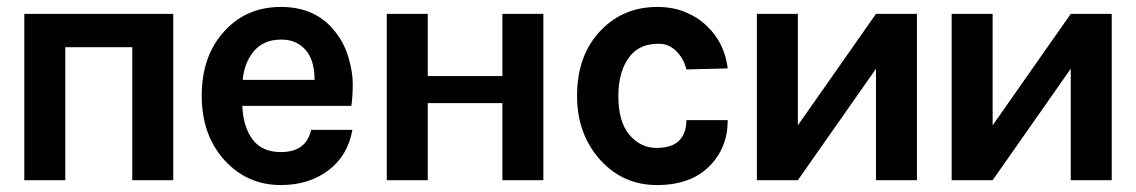

<svg xmlns="http://www.w3.org/2000/svg" viewBox="-20 -519 3272 553"><path d="M50 0V-479H479V0H361V-383H168V0Z M561 -243Q561 -360 628 -431Q691 -499 789 -499Q890 -499 945 -428Q971 -396 983.5 -354Q996 -312 996 -277Q996 -242 992 -214H678Q680 -155 707 -118Q734 -81 789 -81Q862 -81 876 -145H995Q982 -72 928 -30Q871 14 789 14Q693 14 628 -56Q561 -129 561 -243ZM679 -289H886Q886 -368 835 -395Q817 -405 790 -405Q740 -405 712 -372.5Q684 -340 679 -289Z M1094 0V-479H1212V-300H1427V-479H1545V0H1427V-222H1212V0Z M1642 -243Q1642 -361 1711 -432Q1776 -499 1873 -499Q1919 -499 1955.5 -483.5Q1992 -468 2017 -443Q2067 -395 2076 -322L1957 -319Q1949 -351 1927.5 -372Q1906 -393 1878 -393Q1850 -393 1830 -384.5Q1810 -376 1795 -358Q1761 -316 1761 -242Q1761 -168 1793 -130.5Q1825 -93 1870.5 -93Q1916 -93 1936.5 -114.5Q1957 -136 1957 -173H2076Q2076 -93 2023 -40Q1969 14 1872 14Q1776 14 1711 -56Q1642 -131 1642 -243Z M2160 0V-479H2278V-158L2503 -479H2621V0H2503V-321L2278 0Z M2721 0V-479H2839V-158L3064 -479H3182V0H3064V-321L2839 0Z"/></svg>

Font: Karmilla
Style: Bold
Weight: 700
Designer: Jonathan Pinhorn
Version: Version 1.000